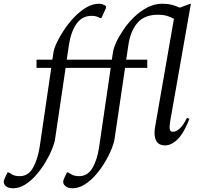

<svg xmlns="http://www.w3.org/2000/svg" viewBox="-146 -770 1062 1030"><path d="M-77 240Q-100 240 -113 229.5Q-126 219 -126 206Q-126 197 -120 185L-106 155H-100L-81 166Q-66 175 -40 175Q5 175 30.5 131Q56 87 67 17L129 -406H50V-450H135L141 -490Q144 -510 159 -542Q174 -574 198 -610Q222 -646 252.5 -678Q283 -710 317 -730Q351 -750 386 -750Q394 -750 402 -747.5Q410 -745 414 -743Q423 -739 423 -731Q423 -726 420 -721Q417 -716 414 -708L398 -673H391L381 -678Q367 -685 345 -685Q294 -685 264 -641.5Q234 -598 224 -530L212 -450H454L460 -490Q463 -511 477.5 -543Q492 -575 516.5 -611Q541 -647 573.5 -678.5Q606 -710 644.5 -730Q683 -750 725 -750Q753 -750 776 -744Q799 -738 818 -729L875 -750H878L767 -119Q762 -89 765 -76Q768 -63 782 -63Q799 -63 819 -81.5Q839 -100 857 -138L870 -132Q841 -57 807.5 -23.5Q774 10 739 10Q704 10 691 -17Q678 -44 686 -89L787 -669Q768 -680 747.5 -685.5Q727 -691 701 -691Q629 -691 591.5 -647.5Q554 -604 543 -530L531 -450H644V-406H525L468 -21Q465 -2 452 30.5Q439 63 417.5 99Q396 135 368.5 167Q341 199 308.5 219.5Q276 240 242 240Q220 240 206.5 229.5Q193 219 193 206Q193 197 199 185L213 155H219L238 166Q253 175 279 175Q324 175 350 131Q376 87 386 17L448 -406H206L149 -21Q146 -2 133 30.5Q120 63 98.5 99Q77 135 49.5 167Q22 199 -10 219.5Q-42 240 -77 240Z"/></svg>

Font: Spectral SC
Style: Italic
Weight: 400
Italic angle: -10°
Designer: Jean-Baptiste Levee
Foundry: Production Type
Version: Version 2.001